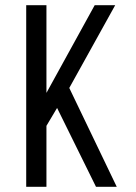

<svg xmlns="http://www.w3.org/2000/svg" viewBox="-20 -720 524 740"><path d="M200 -304 350 0H430L247 -381L424 -700H345L159 -362V-700H81V0H159V-235Z"/></svg>

Font: Bebas Neue Regular two
Style: Regular2
Weight: 400
Designer: Ryoichi Tsunekawa & LGV (GE)
Foundry: Free Software Foundation, Inc.
Version: Version 1.003 August 13, 2016